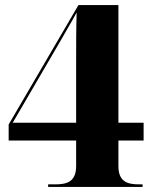

<svg xmlns="http://www.w3.org/2000/svg" viewBox="-20 -734 604 754"><path d="M169 0H540V-10H527C482 -10 445 -19 445 -82V-182H544V-252H445V-714H288L14 -245V-182H279V-82C279 -19 241 -10 197 -10H169ZM30 -252 212 -564C230 -596 265 -655 281 -685C279 -623 279 -554 279 -489V-252Z"/></svg>

Font: Noto Serif Display ExtraBold
Style: Regular
Weight: 800
Designer: Monotype Design Team
Foundry: Monotype Imaging Inc.
Version: Version 2.009